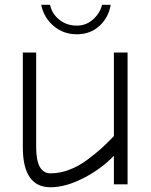

<svg xmlns="http://www.w3.org/2000/svg" viewBox="-20 -769 630 801"><path d="M190.9 -45.9Q229.5 -45.9 268.6 -60.5Q307.6 -75.2 344 -102.3Q380.4 -129.4 403.1 -150.1Q425.8 -170.9 455.1 -201.2V-549.8H512.2V0H455.1V-119.1Q402.3 -64 328.1 -25.9Q253.9 12.2 190.9 12.2Q75.2 12.2 75.2 -154.8V-549.8H130.9V-154.8Q130.9 -45.9 190.9 -45.9ZM300.8 -626Q244.1 -626 203.4 -660.9Q162.6 -695.8 151.9 -749H189Q195.8 -712.9 226.6 -687.5Q257.3 -662.1 300.8 -662.1Q338.9 -662.1 367.9 -687.7Q397 -713.4 405.8 -749H441.9Q432.6 -694.8 394.3 -660.4Q356 -626 300.8 -626ZM151.9 -749Z"/></svg>

Font: Junction Light
Style: Regular
Weight: 300
Designer: Caroline Hadilaksono
Foundry: Caroline Hadilaksono
Version: Version 1.002